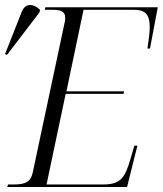

<svg xmlns="http://www.w3.org/2000/svg" viewBox="-46 -743 647 763"><path d="M-18 -525 111 -694 113 -704C89 -728 55 -734 40 -695L-26 -528ZM-17 0H459L500 -164H488L472 -110C451 -36 432 -10 365 -10H139L215 -370H445L447 -380H218L286 -704H487C538 -704 549 -678 549 -633C549 -612 544 -579 540 -550H550L581 -714H134L132 -704H165C195 -704 213 -697 213 -674C213 -668 213 -661 211 -654L84 -57C76 -20 54 -10 11 -10H-14Z"/></svg>

Font: Noto Serif Display SemiCondensed Light
Style: Italic
Weight: 300
Width: 4
Italic angle: -12°
Designer: Monotype Design Team
Foundry: Monotype Imaging Inc.
Version: Version 2.009